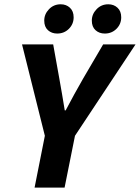

<svg xmlns="http://www.w3.org/2000/svg" viewBox="-20 -854 637 874"><path d="M137.4 0 184.2 -235.9 80.3 -651.8H222.1L250.2 -495.4Q257 -458.4 262.7 -424.2Q268.4 -390 274.8 -351.4H278.8Q299.2 -390 318.3 -425Q337.3 -460 358.8 -497L449.5 -651.8H596.9L321.3 -235.9L274 0ZM240.4 -701.3Q215.2 -701.3 198.3 -716.5Q181.4 -731.8 181.4 -760.2Q181.4 -789.6 202.9 -812Q224.5 -834.5 256.3 -834.5Q281.4 -834.5 298.3 -818.8Q315.2 -803.2 315.2 -775.2Q315.2 -744.5 293.7 -722.9Q272.1 -701.3 240.4 -701.3ZM457 -701.3Q431.8 -701.3 414.9 -716.5Q398 -731.8 398 -760.2Q398 -789.6 419.6 -812Q441.1 -834.5 472.9 -834.5Q498 -834.5 514.9 -818.8Q531.8 -803.2 531.8 -775.2Q531.8 -744.5 510.3 -722.9Q488.7 -701.3 457 -701.3Z"/></svg>

Font: Source Sans 3
Style: Italic
Weight: 200
Italic angle: -11°
Designer: Paul D. Hunt
Foundry: Adobe
Version: Version 3.046;hotconv 1.0.118;makeotfexe 2.5.65603